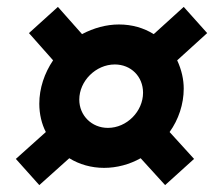

<svg xmlns="http://www.w3.org/2000/svg" viewBox="-20 -548 647 557"><path d="M94 -11 181 -89C210 -71 245 -61 282 -61C319 -61 356 -71 388 -89L459 -11L543 -87L472 -165C498 -201 513 -246 513 -291C513 -317 507 -345 494 -373L581 -452L513 -528L426 -449C397 -467 363 -477 325 -477C289 -477 252 -467 218 -449L148 -528L64 -452L134 -373C109 -336 94 -292 94 -247C94 -217 101 -188 113 -165L26 -87ZM210 -259C210 -313 258 -361 313 -361C360 -361 395 -326 395 -279C395 -225 348 -177 293 -177C246 -177 210 -213 210 -259Z"/></svg>

Font: Mluvka Bold
Style: Italic
Weight: 700
Italic angle: -8°
Designer: Modified by Jiří Krblich, Original typeface by Gumpita Rahayu
Foundry: Gumpita Rahayu & Jiří Krblich
Version: Version 2.000;Glyphs 3.1.1 (3134)